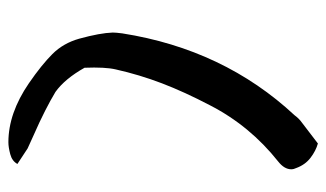

<svg xmlns="http://www.w3.org/2000/svg" viewBox="-184 -488 796 469"><g transform="rotate(90 214.5 -254.0)"><path d="M328 124Q257 124 184 74Q139 43 112.5 16.5Q86 -10 75 -49Q61 -100 60 -131Q60 -135 60.5 -140.5Q61 -146 62 -154Q101 -402 262 -575Q270 -586 280 -593L331 -632Q349 -627 366 -614Q383 -601 391 -579Q394 -573 394 -567Q394 -550 375 -535Q288 -466 238 -369Q205 -306 184 -251Q163 -196 150 -138Q147 -125 146 -106Q145 -87 146 -62Q173 -14 205 9Q225 21 251.5 34.5Q278 48 310 62L343 77L381 102Q374 115 357 119.5Q340 124 328 124Z"/></g></svg>

Font: Mansalva
Style: Regular
Weight: 400
Designer: Carolina Short
Foundry: Carolina Short
Version: Version 2.112; ttfautohint (v1.8.4.7-5d5b)